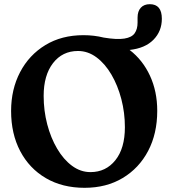

<svg xmlns="http://www.w3.org/2000/svg" viewBox="-20 -882 806 917"><path d="M378.5 -714Q429.5 -714 475.5 -702.5Q539 -692 574.2 -697.8Q609.5 -703.5 623.2 -723.2Q637 -743 637 -773.5V-797.5Q637 -828.5 652.5 -845.2Q668 -862 695.5 -862Q753 -862 753 -792.5Q753 -733 713 -692.2Q673 -651.5 599 -643.5Q661.5 -595.5 696.2 -520.5Q731 -445.5 731 -352.5Q731 -244 687.5 -161.2Q644 -78.5 566 -31.8Q488 15 384 15Q278 15 199 -31.2Q120 -77.5 76.5 -160.2Q33 -243 33 -352Q33 -455.5 76 -537.5Q119 -619.5 196.8 -666.8Q274.5 -714 378.5 -714ZM576.5 -274.5Q576.5 -343.5 559.5 -408.8Q542.5 -474 512 -526Q481.5 -578 440.8 -608.2Q400 -638.5 352.5 -638.5Q278 -638.5 233.2 -580.5Q188.5 -522.5 188.5 -424Q188.5 -353.5 205.5 -288.5Q222.5 -223.5 253 -171.8Q283.5 -120 324.2 -90Q365 -60 412 -60Q485.5 -60 531 -116.8Q576.5 -173.5 576.5 -274.5Z"/></svg>

Font: Fraunces 72pt SuperSoft SemiBold
Style: Regular
Weight: 600
Version: Version 1.000;[b76b70a41]